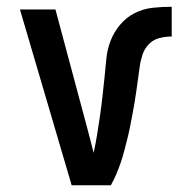

<svg xmlns="http://www.w3.org/2000/svg" viewBox="-20 -548 540 568"><path d="M192 0 39 -520H144L237 -173Q242 -154 247 -135Q252 -116 257 -96Q263 -123 267.5 -151Q272 -179 276 -206.5Q280 -234 283 -261.5Q286 -289 289 -317Q292 -345 294.5 -373Q297 -401 307 -427Q317 -453 335.5 -475Q354 -497 379 -509.5Q404 -522 432 -525Q460 -528 488 -528V-440Q470 -440 452 -435.5Q434 -431 421 -418Q408 -405 402 -387.5Q396 -370 393.5 -352Q391 -334 388.5 -316Q386 -298 383.5 -280Q381 -262 378 -244Q375 -226 371.5 -208Q368 -190 364.5 -172Q361 -154 356.5 -136.5Q352 -119 347.5 -101.5Q343 -84 337 -66.5Q331 -49 324 -32.5Q317 -16 308 0Z"/></svg>

Font: Iosevka Custom Semibold
Style: Regular
Weight: 600
Designer: Belleve Invis
Foundry: Belleve Invis
Version: Version 27.0.2; ttfautohint (v1.8.4)